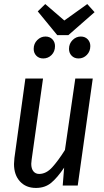

<svg xmlns="http://www.w3.org/2000/svg" viewBox="-20 -914 512 946"><path d="M49 -106Q49 -115 51 -135L105 -527H192L136 -128Q134 -114 134 -107Q134 -83 144.5 -70Q155 -57 173 -57Q208 -57 238 -90.5Q268 -124 300 -175L351 -527H437L363 0H289L296 -88Q263 -39 232.5 -13.5Q202 12 157 12Q108 12 78.5 -20Q49 -52 49 -106ZM410 -894 446 -854 317 -741H262L166 -858L203 -894L297 -813ZM146 -673Q146 -699 163.5 -716.5Q181 -734 204 -734Q225 -734 238 -720.5Q251 -707 251 -687Q251 -660 234 -643Q217 -626 193 -626Q172 -626 159 -639.5Q146 -653 146 -673ZM320 -673Q320 -699 337.5 -716.5Q355 -734 378 -734Q399 -734 412 -720.5Q425 -707 425 -687Q425 -661 408 -643.5Q391 -626 367 -626Q346 -626 333 -639.5Q320 -653 320 -673Z"/></svg>

Font: Fira Sans Extra Condensed
Style: Italic
Weight: 400
Width: 3
Italic angle: -8°
Designer: Carrois Corporate & Edenspiekermann AG
Foundry: Carrois Corporate GbR & Edenspiekermann AG
Version: Version 4.203